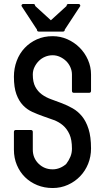

<svg xmlns="http://www.w3.org/2000/svg" viewBox="-20 -960 528 966"><path d="M438 -503V-585Q438 -624 422.5 -659Q407 -694 380.5 -720.5Q354 -747 319 -762.5Q284 -778 245 -778Q201 -778 165.5 -762Q130 -746 104 -718.5Q78 -691 64 -653.5Q50 -616 50 -574Q50 -520 62.5 -486Q75 -452 95.5 -430.5Q116 -409 142.5 -397Q169 -385 196 -375.5Q223 -366 249.5 -356.5Q276 -347 296.5 -329.5Q317 -312 329.5 -284.5Q342 -257 342 -212Q342 -190 334 -171Q326 -152 313 -135L314 -136Q300 -123 282 -115.5Q264 -108 245 -108Q203 -108 174 -136.5Q145 -165 145 -207V-296Q145 -306 135 -306H60Q50 -306 50 -296V-207Q50 -165 65 -129.5Q80 -94 106 -68.5Q132 -43 167.5 -28.5Q203 -14 245 -14Q286 -14 321.5 -30Q357 -46 383 -73Q409 -100 423.5 -136Q438 -172 438 -213Q438 -272 425.5 -311Q413 -350 392.5 -375Q372 -400 345.5 -415Q319 -430 291.5 -440.5Q264 -451 237.5 -460.5Q211 -470 190.5 -485Q170 -500 157.5 -523.5Q145 -547 145 -585Q145 -605 153.5 -622.5Q162 -640 175.5 -653.5Q189 -667 207 -674.5Q225 -682 245 -682Q264 -682 281.5 -674Q299 -666 312.5 -653Q326 -640 334 -622Q342 -604 342 -585V-503Q342 -493 352 -493H428Q438 -493 438 -503ZM325 -940H374Q384 -940 384 -930L306 -811Q306 -801 296 -801H280H278H176Q166 -801 166 -811L88 -930Q88 -940 98 -940H147Q157 -940 157 -930L236 -858L315 -930Q315 -940 325 -940Z"/></svg>

Font: Kanalisirung
Style: Regular
Weight: 500
Designer: Peter Wiegel
Foundry: Peter Wiegel
Version: 1.000